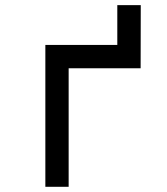

<svg xmlns="http://www.w3.org/2000/svg" viewBox="-20 -720 642 740"><path d="M154.8 0H244.6V-457H522L522.5 -700.2H432.1V-546.9H154.8Z"/></svg>

Font: Hack
Style: Regular
Weight: 400
Monospace: yes
Designer: Christopher Simpkins
Foundry: Christopher Simpkins
Version: Version 2.010